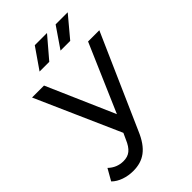

<svg xmlns="http://www.w3.org/2000/svg" viewBox="-290 -836 1134 1134"><g transform="rotate(-45 277.5 -268.5)"><path d="M-16 151C16 183 68 200 120 200C205 200 264 161 309 53L566 -530H472L289 -106L104 -530H4L238 -1L221 36C196 96 167 118 120 118C84 118 52 105 25 79ZM144 -607H225L336 -737H234ZM400 -607 509 -737H408L319 -607Z"/></g></svg>

Font: Malon Grotesk Med
Style: Regular
Weight: 500
Designer: Julieta Ulanovsky
Foundry: Julieta Ulanovsky
Version: Version 7.200